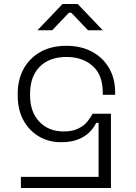

<svg xmlns="http://www.w3.org/2000/svg" viewBox="-20 -708 684 964"><path d="M558 -245V-232H496V-242Q496 -332 445 -377Q394 -422 314 -422Q228 -422 179.5 -373Q131 -324 131 -237V-229Q131 -146 177.5 -97Q224 -48 300 -48Q344 -48 373 -62.5Q402 -77 418.5 -97.5Q435 -118 445 -137H537V236H85V180H475V-91H463Q452 -68 431 -46Q410 -24 374.5 -9Q339 6 286 6Q225 6 176 -22.5Q127 -51 98 -103.5Q69 -156 69 -228V-238Q69 -308 98.5 -362Q128 -416 182.5 -447Q237 -478 313 -478Q387 -478 442 -448.5Q497 -419 527.5 -366.5Q558 -314 558 -245ZM168 -556 294 -688H370L496 -556H422L338 -644H326L242 -556Z"/></svg>

Font: Space 7353
Style: Regular
Weight: 400
Designer: Christine Claussen + Ruben Lyon  (Space 7353)
Version: Version 1.000;FEAKit 1.0